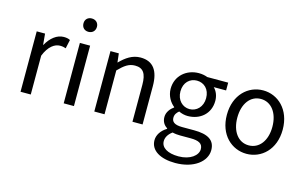

<svg xmlns="http://www.w3.org/2000/svg" viewBox="-116 -1096 2660 1667"><g transform="rotate(15 1214.0 -262.5)"><path d="M92 0H184V-349C220 -441 275 -475 320 -475C343 -475 355 -472 373 -466L390 -545C373 -554 356 -557 332 -557C272 -557 216 -513 178 -444H176L167 -543H92Z M480 0H572V-543H480ZM526 -655C562 -655 587 -679 587 -716C587 -751 562 -775 526 -775C490 -775 466 -751 466 -716C466 -679 490 -655 526 -655Z M755 0H847V-394C901 -449 939 -477 995 -477C1067 -477 1098 -434 1098 -332V0H1189V-344C1189 -482 1137 -557 1023 -557C949 -557 892 -516 841 -464H839L830 -543H755Z M1548 250C1716 250 1823 163 1823 62C1823 -28 1759 -67 1634 -67H1527C1454 -67 1432 -92 1432 -126C1432 -156 1447 -174 1467 -191C1491 -179 1521 -172 1547 -172C1659 -172 1746 -245 1746 -361C1746 -408 1728 -448 1702 -473H1813V-543H1624C1605 -551 1578 -557 1547 -557C1438 -557 1344 -482 1344 -363C1344 -298 1379 -245 1415 -217V-213C1386 -193 1355 -157 1355 -112C1355 -69 1376 -40 1404 -23V-18C1353 13 1324 58 1324 105C1324 198 1416 250 1548 250ZM1547 -234C1485 -234 1432 -284 1432 -363C1432 -443 1484 -490 1547 -490C1612 -490 1663 -443 1663 -363C1663 -284 1610 -234 1547 -234ZM1561 187C1462 187 1404 150 1404 92C1404 61 1420 28 1459 0C1483 6 1509 8 1529 8H1623C1695 8 1733 26 1733 77C1733 133 1666 187 1561 187Z M2125 13C2258 13 2376 -91 2376 -271C2376 -452 2258 -557 2125 -557C1992 -557 1874 -452 1874 -271C1874 -91 1992 13 2125 13ZM2125 -63C2031 -63 1968 -146 1968 -271C1968 -396 2031 -480 2125 -480C2219 -480 2283 -396 2283 -271C2283 -146 2219 -63 2125 -63Z"/></g></svg>

Font: Source Han Sans JP
Style: Regular
Weight: 400
Designer: Ryoko NISHIZUKA 西塚涼子 (kana, bopomofo & ideographs); Paul D. Hunt (Latin, Greek & Cyrillic); Sandoll Communications 산돌커뮤니
Foundry: Adobe
Version: Version 2.004;hotconv 1.0.118;makeotfexe 2.5.65603